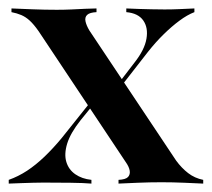

<svg xmlns="http://www.w3.org/2000/svg" viewBox="-20 -437 505 457"><path d="M262.1 0V-8.9Q279 -9.7 284.7 -15.7Q290.3 -21.8 288.7 -31Q287.1 -40.3 279 -51.6L71.8 -362.9Q60.5 -379 50.8 -387.9Q41.1 -396.8 30.6 -401.2Q20.2 -405.6 7.3 -408.1V-416.9Q26.6 -416.1 56.5 -414.9Q86.3 -413.7 115.3 -413.7Q133.1 -413.7 150.4 -414.5Q167.7 -415.3 183.5 -416.1Q199.2 -416.9 209.7 -416.9V-408.1Q193.5 -407.3 187.5 -401.6Q181.5 -396 183.5 -386.3Q185.5 -376.6 192.7 -364.5L399.2 -54.8Q412.1 -37.1 427.8 -25Q443.5 -12.9 463.7 -8.9V0Q446.8 -0.8 419 -2Q391.1 -3.2 364.5 -3.2Q336.3 -3.2 307.7 -2Q279 -0.8 262.1 0ZM0.8 0V-8.9Q23.4 -16.9 44.4 -30.6Q65.3 -44.4 85.9 -64.1Q106.5 -83.9 126.6 -108.1L200 -200L206.5 -193.5L171.8 -150.8Q147.6 -120.2 139.9 -95.2Q132.3 -70.2 137.9 -51.6Q143.5 -33.1 159.3 -22.2Q175 -11.3 197.6 -8.9V0Q179.8 -1.6 147.6 -2Q115.3 -2.4 83.1 -2.4Q71 -2.4 58.5 -2Q46 -1.6 32.7 -1.2Q19.4 -0.8 0.8 0ZM261.3 -222.6 254.8 -229 300 -287.9Q324.2 -318.5 328.6 -344.8Q333.1 -371 321 -388.3Q308.9 -405.6 280.6 -408.1V-416.9Q296 -416.1 310.5 -415.7Q325 -415.3 340.3 -414.9Q355.6 -414.5 371.8 -414.5Q391.1 -414.5 407.3 -415.3Q423.4 -416.1 442.7 -416.9V-408.1Q425.8 -401.6 407.3 -387.9Q388.7 -374.2 369.8 -355.6Q350.8 -337.1 332.3 -313.7Z"/></svg>

Font: Playfair 144pt
Style: Bold
Weight: 700
Version: Version 2.001;gftools[0.9.30]